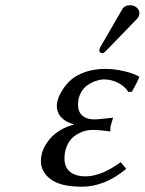

<svg xmlns="http://www.w3.org/2000/svg" viewBox="-20 -703 552 733"><path d="M477.1 -683.1Q490.7 -683.1 501.5 -674.3Q512.2 -665.5 512.2 -652.8Q512.2 -640.1 502 -629.9L383.8 -507.8Q376 -500 370.1 -500Q365.2 -500 362.1 -503.4Q358.9 -506.8 358.9 -511.2Q358.9 -512.7 360.6 -517.1Q362.3 -521.5 362.8 -522.9L445.8 -666Q454.6 -683.1 477.1 -683.1ZM376 -399.9Q361.8 -399.4 345.9 -394Q330.1 -388.7 314.2 -377.9Q298.3 -367.2 288.1 -347.7Q277.8 -328.1 277.8 -303.2Q277.8 -275.9 294.7 -261.5Q311.5 -247.1 339.8 -247.1Q352.5 -247.1 381.8 -250.5Q411.1 -253.9 412.1 -253.9Q411.1 -251 408 -241.2Q404.8 -231.4 402.8 -223.1Q400.9 -214.8 400.9 -209Q400.9 -207.5 401.4 -205.1Q401.9 -202.6 401.9 -201.2Q360.8 -207 332 -207Q321.3 -207 308.6 -204.3Q295.9 -201.7 280.8 -193.8Q265.6 -186 253.9 -174.3Q242.2 -162.6 234.1 -142.6Q226.1 -122.6 226.1 -97.2Q226.1 -64.9 247.1 -47.4Q268.1 -29.8 306.2 -29.8Q367.2 -29.8 440.9 -84L461.9 -58.1Q379.4 9.8 293 9.8Q211.9 9.8 174.1 -18.3Q136.2 -46.4 136.2 -87.9Q136.2 -132.3 169.7 -171.9Q203.1 -211.4 263.2 -228Q232.4 -235.8 214.6 -254.2Q196.8 -272.5 196.8 -299.8Q196.8 -308.6 200.9 -323.2Q205.1 -337.9 218 -358.9Q231 -379.9 250.2 -397.5Q269.5 -415 303.7 -427.5Q337.9 -439.9 380.9 -439.9Q417.5 -439.9 452.9 -431.6Q488.3 -423.3 512.2 -410.2Q506.8 -394.5 483.9 -353L470.2 -352.1Q456.1 -374 430.4 -387Q404.8 -399.9 376 -399.9Z"/></svg>

Font: Linear Smooth
Style: Italic
Weight: 400
Designer: Philipp H. Poll, Flanker
Foundry: Philipp H. Poll, reworked by Flanker
Version: Version 1.061 | FøM Fix